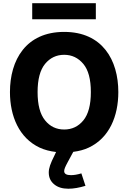

<svg xmlns="http://www.w3.org/2000/svg" viewBox="-20 -921 779 1167"><path d="M474.6 132.8C450.7 140.1 429.7 143.6 411.1 143.6C383.8 143.6 370.1 135.3 370.1 119.1C370.1 107.4 376 93.3 392.1 63.5L425.3 2C460 -2.4 491.7 -10.7 519.5 -23.9C644.5 -82.5 699.2 -214.8 699.2 -361.3C699.2 -556.2 602.5 -727.1 370.1 -727.1C137.2 -727.1 40.5 -556.2 40.5 -361.3C40.5 -214.8 96.2 -82.5 220.7 -23.9C250 -10.3 283.2 -1.5 320.8 2.9L311.5 22.9C285.6 74.2 276.4 101.6 276.4 127.4C276.4 157.2 287.1 181.2 309.1 199.2C330.6 217.3 359.4 226.1 395.5 226.1C428.2 226.1 461.9 219.7 499.5 208.5ZM370.1 -587.9C417 -587.9 455.6 -569.3 486.3 -532.7C517.1 -496.1 532.2 -439 532.2 -361.3C532.2 -283.7 517.1 -226.6 486.8 -189.5C456.5 -152.3 417.5 -133.8 370.1 -133.8C322.8 -133.8 283.7 -152.3 253.9 -189.5C223.6 -226.6 208.5 -283.7 208.5 -361.3C208.5 -438.5 223.6 -495.6 253.9 -532.7C284.2 -569.3 322.8 -587.9 370.1 -587.9ZM175.8 -901.4V-803.7H562.5V-901.4Z"/></svg>

Font: Estedad ExtraBold
Style: Regular
Weight: 800
Designer: Amin Abedi
Version: Version 7.3